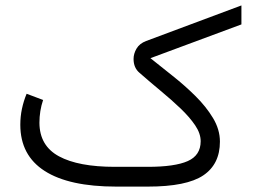

<svg xmlns="http://www.w3.org/2000/svg" viewBox="-20 -691 951 711"><path d="M527.3 -73.2Q627.4 -73.2 675.3 -94.5Q723.1 -115.7 723.1 -168Q723.1 -196.8 702.6 -227.1Q682.1 -257.3 648.7 -289.3Q615.2 -321.3 575.4 -354.2Q535.6 -387.2 497.1 -420.9Q474.6 -439.5 474.6 -472.7Q474.6 -492.2 485.6 -511Q496.6 -529.8 521 -539.1L874 -670.9V-600.6L537.1 -475.6Q574.7 -445.3 619.1 -410.2Q663.6 -375 703.4 -335.7Q743.2 -296.4 768.8 -253.9Q794.4 -211.4 794.4 -166.5Q794.4 -83 732.7 -41.5Q670.9 0 527.8 0H410.2Q235.8 0 145.5 -57.9Q55.2 -115.7 55.2 -229Q55.2 -259.3 61.3 -288.1Q67.4 -316.9 78.6 -343.8L139.6 -320.8Q126 -280.3 126 -236.3Q126.5 -150.9 198.5 -112.1Q270.5 -73.2 405.3 -73.2Z"/></svg>

Font: Vazir Light WOL-UI
Style: Light-WOL-UI
Weight: 300
Designer: Saber Rastikerdar
Foundry: Saber Rastikerdar
Version: Version 30.1.0